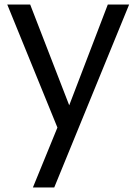

<svg xmlns="http://www.w3.org/2000/svg" viewBox="-20 -568 603 846"><path d="M549 -548 219 258H125L233 -6L12 -548H113L285 -104L455 -548Z"/></svg>

Font: A Bank Premium Regular
Style: Regular
Weight: 400
Designer: Ninad Kale (Devanagari), Jonny Pinhorn (Latin), Htun Naung (Myanmar)
Foundry: Indian Type Foundry
Version: 4.004